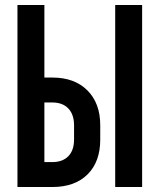

<svg xmlns="http://www.w3.org/2000/svg" viewBox="-20 -750 640 770"><path d="M50 0V-730H158V-439H190Q279 -439 330.5 -387.5Q382 -336 382 -248V-190Q382 -101 331 -50.5Q280 0 190 0ZM442 0V-730H550V0ZM158 -100H190Q231 -100 254 -123.5Q277 -147 277 -191V-247Q277 -291 254 -315Q231 -339 190 -339H158Z"/></svg>

Font: NKDuy Mono
Style: Bold
Weight: 700
Monospace: yes
Designer: NKDuy
Foundry: NKDuy
Version: Version 2.251; ttfautohint (v1.8.4.7-5d5b)